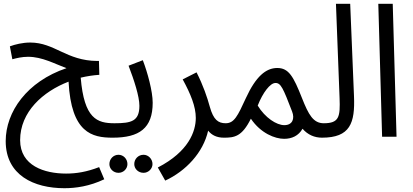

<svg xmlns="http://www.w3.org/2000/svg" viewBox="-20 -720 2173 1011"><path d="M319 271C379 271 451 261 529 224L502 160C437 185 383 194 328 194C214 194 86 153 86 18C86 -131 206 -238 341 -290C355 -20 465 5 573 5C609 5 623 -13 623 -35C623 -57 611 -71 583 -71C491 -71 423 -95 405 -311C438 -319 472 -324 503 -326L501 -399H492C330 -400 268 -496 139 -496C99 -496 59 -486 32 -476L45 -408C67 -414 96 -421 128 -421C202 -421 268 -384 330 -361C122 -291 10 -131 10 23C10 203 159 271 319 271Z M573 5C714 5 784 -45 784 -179C784 -239 757 -338 732 -403L657 -374C686 -298 714 -213 714 -163C714 -82 672 -71 583 -71ZM736 190C761 190 783 169 783 144C783 117 761 95 736 95C708 95 687 117 687 144C687 169 708 190 736 190ZM604 190C630 190 651 169 651 144C651 117 630 95 604 95C577 95 556 117 556 144C556 169 577 190 604 190Z M850 231C958 181 1050 84 1076 -32C1095 -8 1122 5 1159 5C1195 5 1209 -13 1209 -35C1209 -57 1197 -71 1169 -71C1129 -71 1104 -89 1085 -157C1071 -208 1050 -270 1015 -339L942 -302C984 -225 1011 -159 1011 -99C1011 -29 974 78 811 162Z M1159 5C1214 5 1254 0 1301 -95C1353 -18 1428 11 1476 11C1517 11 1552 -5 1573 -42C1601 -10 1636 5 1676 5C1711 5 1725 -13 1725 -35C1725 -57 1713 -71 1685 -71C1630 -71 1605 -115 1570 -204C1525 -318 1500 -362 1440 -362C1380 -362 1327 -317 1275 -204C1231 -108 1213 -71 1168 -71ZM1337 -164C1364 -233 1403 -283 1430 -283C1459 -284 1471 -255 1518 -133C1533 -95 1520 -61 1477 -61C1436 -61 1376 -100 1337 -164Z M1675 5C1824 5 1850 -72 1844 -214L1824 -700H1749L1768 -205C1772 -104 1766 -71 1684 -71Z M1992 0H2068L2048 -700H1972Z"/></svg>

Font: Noto Sans Arabic UI Cn
Style: Regular
Weight: 400
Width: 3
Designer: Monotype Design Team, Nadine Chahine and Nizar Qandah
Foundry: Monotype Imaging Inc.
Version: Version 2.010